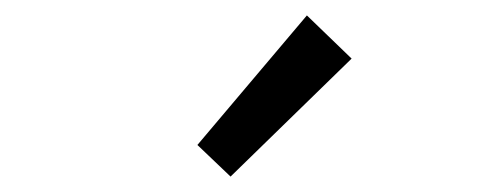

<svg xmlns="http://www.w3.org/2000/svg" viewBox="-20 -797 640 249"><path d="M279 -568 236 -609 378 -777 436 -721Z"/></svg>

Font: Source Code Variable
Style: Regular
Weight: 400
Monospace: yes
Designer: Paul D. Hunt, Teo Tuominen
Foundry: Adobe Systems Incorporated
Version: Version 1.010;hotconv 1.0.106;makeotfexe 2.5.65593